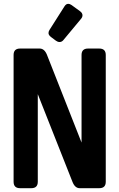

<svg xmlns="http://www.w3.org/2000/svg" viewBox="-20 -987 626 1007"><path d="M85.4 0Q51.3 0 51.3 -33.7V-698.7Q51.3 -732.4 85.4 -732.4H188Q213.4 -732.4 226.6 -698.7L407.7 -239.3V-698.7Q407.7 -732.4 441.9 -732.4H500.5Q534.7 -732.4 534.7 -698.7V-33.7Q534.7 0 500.5 0H397.9Q373 0 359.9 -33.7L178.2 -493.2V-33.7Q178.2 0 144 0ZM337.4 -966.8Q346.7 -966.8 355.5 -960.4L398.4 -929.2Q412.6 -918.9 412.6 -907.2Q412.6 -897.5 405.8 -889.2L312.5 -776.9Q304.2 -766.6 292.5 -766.6Q282.7 -766.6 273.4 -773.4L248 -792.5Q234.4 -802.7 234.4 -813.5Q234.4 -821.8 239.3 -829.6L318.4 -954.1Q326.7 -966.8 337.4 -966.8Z"/></svg>

Font: Simply Mono
Style: Bold
Weight: 700
Designer: Wojciech Kalinowski "wmk69" (wmk69@o2.pl)
Foundry: Wojciech Kalinowski "wmk69" (wmk69@o2.pl)
Version: Version 1.0.0